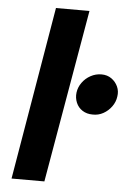

<svg xmlns="http://www.w3.org/2000/svg" viewBox="-55 -821 582 862"><g transform="rotate(5 236.0 -390.0)"><path d="M162 -780 30 0H178L313 -780ZM287 -410Q284 -386 293 -364.5Q302 -343 321.5 -330.5Q341 -318 367 -318Q393 -317 415.5 -329.5Q438 -342 453 -363Q468 -384 471 -408Q475 -432 465.5 -453Q456 -474 437 -487.5Q418 -501 392 -501Q366 -501 343 -488.5Q320 -476 305 -455Q290 -434 287 -410Z"/></g></svg>

Font: Jost
Style: Bold Italic
Weight: 700
Italic angle: -5°
Version: Version 3.710